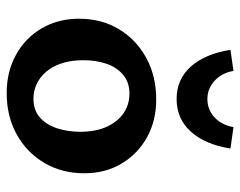

<svg xmlns="http://www.w3.org/2000/svg" viewBox="-92 -613 718 574"><g transform="rotate(90 267.0 -326.0)"><path d="M258 13Q194 13 143.5 -15Q93 -43 64.5 -92Q36 -141 36 -203Q36 -271 67.5 -323Q99 -375 153.5 -404.5Q208 -434 277 -434Q341 -434 390.5 -406.5Q440 -379 469 -330.5Q498 -282 498 -219Q498 -152 467 -99.5Q436 -47 382 -17Q328 13 258 13ZM275 -67Q310 -67 332 -87Q354 -107 364 -139Q374 -171 374 -206Q374 -254 358.5 -287Q343 -320 317.5 -337Q292 -354 260 -354Q226 -354 203.5 -335Q181 -316 170.5 -285Q160 -254 160 -217Q160 -169 175.5 -135.5Q191 -102 217.5 -84.5Q244 -67 275 -67ZM276 -495Q217 -495 179 -537.5Q141 -580 129 -656L192 -665Q198 -630 221.5 -608.5Q245 -587 276 -587Q308 -587 331 -608.5Q354 -630 360 -665L424 -656Q412 -580 373.5 -537.5Q335 -495 276 -495Z"/></g></svg>

Font: Ysabeau Office
Style: Bold
Weight: 700
Designer: Christian Thalmann (Catharsis Fonts)
Version: Version 2.001;gftools[0.9.30]; featfreeze: tnum,lnum,ss02